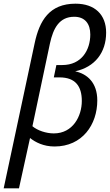

<svg xmlns="http://www.w3.org/2000/svg" viewBox="-53 -785 596 1042"><path d="M-33 237H50L110 -36C139 -13 183 10 243 10C394 10 475 -109 475 -240C475 -337 420 -384 355 -398C462 -421 523 -500 523 -608C523 -706 461 -765 357 -765C215 -765 161 -673 135 -550ZM239 -61C197 -61 150 -77 123 -100L218 -549C236 -632 269 -694 350 -694C408 -694 437 -656 437 -598C437 -514 390 -432 285 -432H253L239 -365H270C357 -365 391 -316 391 -237C391 -155 343 -61 239 -61Z"/></svg>

Font: Noto Sans SemiCondensed
Style: Italic
Weight: 400
Width: 4
Italic angle: -12°
Designer: Monotype Design Team
Foundry: Monotype Imaging Inc.
Version: Version 2.013